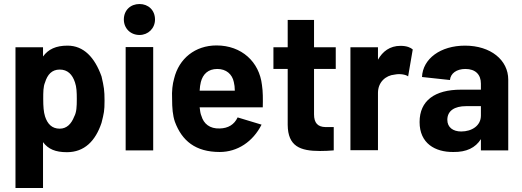

<svg xmlns="http://www.w3.org/2000/svg" viewBox="-20 -748 2597 955"><path d="M57 -513V187H194V-41C220 -6 256 9 313 9C400 9 455 -47 485 -137C497 -185 500 -196 500 -247C500 -299 497 -316 485 -368C451 -463 396 -521 316 -521C258 -521 220 -503 194 -467V-513ZM195 -256C195 -289 195 -317 204 -338C216 -377 238 -402 277 -402C316 -402 340 -378 353 -338C361 -315 362 -289 362 -256C362 -218 361 -190 349 -168C335 -132 312 -108 277 -108C238 -108 216 -132 204 -169C197 -191 195 -219 195 -256Z M605 0H742V-514H605ZM596 -651C596 -607 629 -574 674 -574C717 -574 751 -607 751 -651C751 -697 718 -728 674 -728C629 -728 596 -697 596 -651Z M1073 8C1161 8 1238 -43 1281 -128L1162 -164C1145 -128 1115 -110 1073 -109C1023 -107 993 -133 982 -171C977 -182 975 -197 973 -214H1287C1288 -254 1288 -293 1283 -325C1270 -440 1182 -522 1057 -522C951 -522 870 -457 846 -357C838 -330 834 -294 836 -257C836 -211 839 -174 850 -142C885 -48 952 8 1073 8ZM973 -297C974 -314 976 -328 979 -340C989 -379 1015 -405 1061 -405C1105 -405 1135 -379 1143 -340C1146 -328 1148 -313 1148 -297Z M1572 3C1594 3 1616 2 1640 0V-116H1598C1561 -117 1542 -136 1542 -179V-405H1650V-513H1542V-649H1411V-513H1340V-405H1411V-127C1412 -20 1473 3 1572 3Z M1723 -1H1860V-286C1860 -339 1898 -373 1943 -377C1971 -383 2001 -376 2010 -368L2033 -502C2023 -511 2004 -520 1972 -520C1919 -520 1883 -492 1860 -451V-513H1723Z M2372 -332V-302H2273C2142 -302 2067 -247 2067 -141C2067 -35 2144 9 2235 8C2300 9 2345 -13 2372 -56V0H2508V-352C2508 -449 2421 -521 2293 -521C2171 -521 2083 -456 2079 -365L2218 -350C2221 -383 2251 -405 2295 -405C2345 -405 2372 -377 2372 -332ZM2205 -152C2205 -197 2241 -220 2298 -220H2372V-173C2372 -123 2327 -94 2274 -94C2234 -94 2205 -114 2205 -152Z"/></svg>

Font: Vanilla Cream ExtraBold
Style: Regular
Weight: 800
Designer: Jeremy Tribby, Jinavaṁso
Foundry: Tribby Type
Version: Version 1.422;Glyphs 3.1.2 (3151)